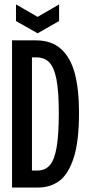

<svg xmlns="http://www.w3.org/2000/svg" viewBox="-20 -841 398 861"><path d="M80.3 -76.3H147.7Q182.7 -76.3 203.3 -100Q224 -123.7 233.8 -179.8Q243.7 -236 243.7 -335.3Q243.7 -430.7 233.3 -484.5Q223 -538.3 201.3 -561Q179.7 -583.7 142 -583.7H80.3V-660H140.7Q210.7 -660 253.3 -621.8Q296 -583.7 315.2 -512.5Q334.3 -441.3 334.3 -334.3Q334.3 -207.3 310.7 -134Q287 -60.7 246.7 -30.3Q206.3 0 150.3 0H80.3ZM34 -660H123.3V0H34ZM51.7 -746.7 148.7 -691.7 245 -746.7V-821.3L148.7 -765.3L51.7 -821.3Z"/></svg>

Font: Bricolage Grotesque 96pt Condensed ExBd
Style: Regular
Weight: 800
Width: 3
Designer: Mathieu Triay
Foundry: Atelier Triay
Version: Version 1.001;Glyphs 3.2 (3207)